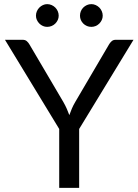

<svg xmlns="http://www.w3.org/2000/svg" viewBox="-20 -909 669 929"><path d="M363 -285V0H266.5V-285L4 -716.5H89Q102 -716.5 109.5 -710Q117 -703.5 122.5 -694L286.5 -415.5Q296.5 -398 303.2 -382.5Q310 -367 315.5 -352Q321 -367.5 327.5 -383Q334 -398.5 344 -415.5L507.5 -694Q512 -702 519.8 -709.2Q527.5 -716.5 540 -716.5H626ZM208 -779Q197.5 -779 187.8 -783.2Q178 -787.5 170.5 -795Q163 -802.5 158.5 -812.2Q154 -822 154 -833Q154 -844.5 158.5 -854.8Q163 -865 170.5 -872.5Q178 -880 187.8 -884.5Q197.5 -889 208 -889Q219.5 -889 229.8 -884.5Q240 -880 247.5 -872.5Q255 -865 259.5 -854.8Q264 -844.5 264 -833Q264 -822 259.5 -812.2Q255 -802.5 247.5 -795Q240 -787.5 229.8 -783.2Q219.5 -779 208 -779ZM422 -779Q410.5 -779 400.5 -783.2Q390.5 -787.5 383 -795Q375.5 -802.5 371.2 -812.2Q367 -822 367 -833Q367 -844.5 371.2 -854.8Q375.5 -865 383 -872.5Q390.5 -880 400.5 -884.5Q410.5 -889 422 -889Q433 -889 443 -884.5Q453 -880 460.5 -872.5Q468 -865 472.5 -854.8Q477 -844.5 477 -833Q477 -822 472.5 -812.2Q468 -802.5 460.5 -795Q453 -787.5 443 -783.2Q433 -779 422 -779Z"/></svg>

Font: LatoCHI
Style: Regular
Weight: 400
Designer: Lukasz Dziedzic
Foundry: tyPoland Lukasz Dziedzic
Version: Version 1.104